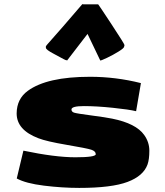

<svg xmlns="http://www.w3.org/2000/svg" viewBox="-20 -896 804 934"><path d="M203.1 -664.1V-670.4Q203.1 -672.9 233.9 -707Q265.1 -741.2 378.4 -873.5Q380.9 -876 382.6 -876Q384.3 -876 385.3 -875H457.5Q458.5 -875 522 -778.6Q585.4 -682.1 585.4 -677.2Q585.4 -672.4 584 -670.4V-669.4Q584 -662.1 557.1 -645.5Q530.3 -628.9 501.7 -615.2Q473.1 -601.6 467.8 -601.6L405.8 -731Q310.1 -606.9 308.1 -604V-602.5Q298.8 -602.5 288.1 -609.1Q277.3 -615.7 240.2 -635Q203.1 -654.3 203.1 -664.1ZM93.8 -163.1Q247.6 -130.9 346.7 -130.9Q445.8 -130.9 445.8 -145.8Q445.8 -160.6 424.1 -167.7Q402.3 -174.8 304.4 -191.4Q206.5 -208 166.5 -223.6Q61 -263.7 61 -344.2Q61.5 -415 115.2 -454.1Q208.5 -522.5 418 -522.5Q543.5 -522.5 665.5 -491.7L642.1 -355Q608.9 -363.3 529.1 -371.6Q449.2 -379.9 388.4 -379.9Q327.6 -379.9 327.6 -363.3Q327.6 -352.5 340.1 -348.1Q352.5 -343.8 423.8 -334.5Q495.1 -325.2 525.9 -318.8Q641.6 -295.4 681.2 -239.7Q706.5 -204.6 706.5 -162.8Q706.5 -121.1 697.8 -96.2Q677.7 -40 600.3 -11Q522.9 18.1 365.2 18.1Q282.7 18.1 193.8 7.1Q105 -3.9 61.5 -27.8Z"/></svg>

Font: Seymour One
Style: Book
Weight: 400
Designer: vernon adams
Foundry: vernon adams
Version: Version 1.000; ttfautohint (v0.93) -l 8 -r 50 -G 200 -x 0 -w